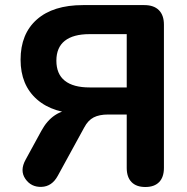

<svg xmlns="http://www.w3.org/2000/svg" viewBox="-20 -725 735 753"><path d="M477 -66.6V-275.9H403.9Q369.4 -275.9 347.3 -264.5Q325.1 -253.1 310.2 -224.8L206.6 -35.5Q183.8 6.4 143 7.9Q102.1 9.4 79.5 -23.4Q56.8 -56.2 80.5 -98.9L142.1 -211.7Q163.9 -252.1 195.7 -273.3Q227.5 -294.5 268.9 -294.5H305.6L305.4 -278.7Q189.2 -278.7 125 -335.1Q60.7 -391.5 60.7 -490.9Q60.7 -592.2 124.6 -648.6Q188.4 -705 305.4 -705H546Q583.3 -705 603.1 -685.2Q622.9 -665.5 622.9 -628.2V-66.6Q622.9 -30.3 604.1 -10.9Q585.3 8.4 550 8.4Q514.7 8.4 495.9 -10.9Q477 -30.3 477 -66.6ZM477 -382.1V-591.1H331.1Q267.2 -591.1 234.2 -565Q201.1 -538.8 201.1 -487.1Q201.1 -434.6 234.2 -408.4Q267.2 -382.1 331.1 -382.1Z"/></svg>

Font: SN Pro Thin
Style: Regular
Weight: 200
Designer: Tobias Whetton
Foundry: Supernotes
Version: Version 1.003;Glyphs 3.3 (3324)